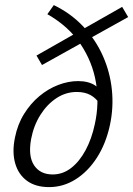

<svg xmlns="http://www.w3.org/2000/svg" viewBox="-20 -737 531 765"><path d="M175.8 8.5Q121.6 8.5 87.3 -16.8Q53 -42 40.4 -86.5Q27.8 -131 39.4 -188.1Q49.9 -241.2 75.8 -282.9Q101.7 -324.6 136.7 -353.8Q171.6 -383 211.9 -398.5Q252.1 -413.9 291.3 -413.9Q332.7 -413.9 359.4 -396.3Q386.1 -378.7 400.2 -350L378.5 -321.7Q363.7 -345.1 341.2 -357.9Q318.7 -370.6 285.8 -370.6Q242.7 -370.6 205.3 -346.2Q167.8 -321.7 141 -279.3Q114.2 -236.9 103.9 -182.8Q91.6 -114.5 115.9 -78.2Q140.2 -41.9 189.9 -41.9Q230.2 -41.9 263.5 -67.7Q296.7 -93.5 321.1 -138.8Q345.5 -184.2 357.8 -242.4Q376.2 -325.5 362.4 -407.9Q348.5 -490.3 300.8 -561.4Q253.1 -632.5 168.7 -680.4L194.4 -716.7Q262.5 -683.7 311.8 -631.4Q361.1 -579 389.9 -514.2Q418.6 -449.5 425.8 -379Q433 -308.5 418 -238.7Q402 -164.5 366.2 -108.9Q330.5 -53.4 281.3 -22.5Q232.2 8.5 175.8 8.5ZM147.3 -477.9 125.4 -515.7 466.7 -709.6 490.7 -669Z"/></svg>

Font: Ysabeau
Style: Bold Italic
Weight: 700
Italic angle: -12°
Designer: Christian Thalmann (Catharsis Fonts)
Version: Version 2.002